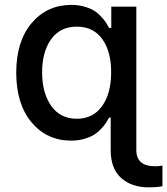

<svg xmlns="http://www.w3.org/2000/svg" viewBox="-20 -573 694 797"><path d="M596.2 204.6Q526.4 204.6 482.9 165.8Q439.5 127 439.5 50.3V-85H433.1Q425.8 -71.8 418.9 -61.5Q412.1 -51.3 398.2 -36.6Q384.3 -22 368.4 -12.5Q352.5 -2.9 328.1 3.9Q303.7 10.7 275.4 10.7Q174.3 10.7 110.8 -65.4Q47.4 -141.6 47.4 -271.5Q47.4 -401.4 111.3 -477.1Q175.3 -552.7 276.4 -552.7Q305.2 -552.7 329.8 -545.7Q354.5 -538.6 369.6 -529.3Q384.8 -520 398.9 -504.9Q413.1 -489.7 419.2 -480.5Q425.3 -471.2 433.1 -457H441.9V-545.4H545.9V50.3Q545.9 117.2 624.5 117.2Q636.7 117.2 654.3 114.3V199.7Q636.7 204.6 596.2 204.6ZM298.8 -80.1Q366.2 -80.1 403.8 -132.6Q441.4 -185.1 441.4 -272.9Q441.4 -359.9 404.3 -411.1Q367.2 -462.4 298.8 -462.4Q229.5 -462.4 192.1 -409.9Q154.8 -357.4 154.8 -272.9Q154.8 -187.5 192.4 -133.8Q230 -80.1 298.8 -80.1Z"/></svg>

Font: Interop Med
Style: Regular
Weight: 500
Designer: Rasmus Andersson, Google, Jang Haemin
Foundry: jhaemin
Version: Version 1.007